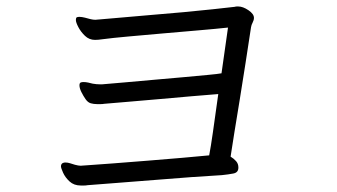

<svg xmlns="http://www.w3.org/2000/svg" viewBox="-20 -641 1040 592"><path d="M715 -124Q715 -109 699.5 -106Q684 -103 664 -101Q627 -99 571.5 -95Q516 -91 455.5 -86Q395 -81 340.5 -77Q286 -73 250 -70Q245 -69 239.5 -69Q234 -69 229 -69Q208 -69 194.5 -81.5Q181 -94 174.5 -108.5Q168 -123 168 -128Q168 -135 173 -138Q175 -139 177 -139.5Q179 -140 181 -140Q189 -140 196.5 -137.5Q204 -135 211 -133Q222 -130 229 -130Q232 -130 235.5 -130.5Q239 -131 243 -131Q275 -133 326 -137Q377 -141 434.5 -145.5Q492 -150 543 -154.5Q594 -159 625 -162Q630 -188 636.5 -233.5Q643 -279 653 -351Q615 -348 568 -344Q521 -340 472 -335.5Q423 -331 379 -327.5Q335 -324 302 -321Q296 -320 290.5 -320Q285 -320 279 -320Q269 -320 260 -322.5Q251 -325 244 -335Q237 -345 231 -357Q225 -369 225 -378Q225 -386 230 -387Q232 -388 238 -388Q244 -388 251.5 -386.5Q259 -385 266 -383Q271 -382 277.5 -381.5Q284 -381 288 -381H295Q323 -383 365 -387Q407 -391 454.5 -395Q502 -399 545.5 -403Q589 -407 621 -410Q653 -413 663 -415L683 -556Q646 -552 593 -547.5Q540 -543 483 -538Q426 -533 376 -528.5Q326 -524 296 -520Q289 -519 283.5 -518.5Q278 -518 273 -518Q255 -518 242 -530.5Q229 -543 221.5 -557.5Q214 -572 214 -579Q214 -587 217.5 -588Q221 -589 225 -589Q232 -589 242 -586.5Q252 -584 259 -582Q264 -581 267 -580.5Q270 -580 274 -580Q277 -580 279.5 -580.5Q282 -581 286 -581Q313 -583 355.5 -587Q398 -591 447.5 -595Q497 -599 546 -603.5Q595 -608 636.5 -612.5Q678 -617 704 -620Q707 -621 710 -621Q713 -621 715 -621Q729 -621 746 -609.5Q763 -598 763 -586Q763 -579 759 -571.5Q755 -564 754 -557Q746 -504 737 -446Q728 -388 719 -332.5Q710 -277 702.5 -231.5Q695 -186 691 -158Q701 -152 708 -144Q715 -136 715 -125Z"/></svg>

Font: Moon Stars Kai HW
Style: Regular
Weight: 400
Designer: GuiWonder
Version: Version 1.101